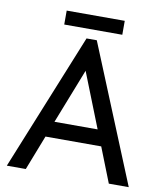

<svg xmlns="http://www.w3.org/2000/svg" viewBox="-90 -904 835 977"><g transform="rotate(10 327.0 -415.0)"><path d="M299 -708H352L642 0H539L468 -180H180L110 0H12ZM212 -262H435L323 -545ZM475 -758H175V-830H475Z"/></g></svg>

Font: Tilda Sans Medium
Style: Regular
Weight: 500
Designer: ParaType Ltd
Foundry: ParaType Ltd
Version: Version 1.009